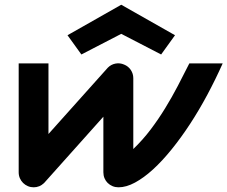

<svg xmlns="http://www.w3.org/2000/svg" viewBox="-20 -798 969 818"><path d="M928.7 -527.8Q898.4 -460 863.3 -394.3Q828.1 -328.6 789.8 -270Q751.5 -211.4 711.4 -161.9Q671.4 -112.3 632.1 -76.4Q592.8 -40.5 555.4 -20.3Q518.1 0 484.9 0Q471.2 0 459.5 -4.9Q447.8 -9.8 439 -18.3Q430.2 -26.9 425.3 -38.6Q420.4 -50.3 420.4 -64V-300.8L168.5 -19Q158.7 -9.3 147.2 -4.6Q135.7 0 123.5 0Q110.4 0 98.9 -4.9Q87.4 -9.8 78.6 -18.3Q69.8 -26.9 64.7 -38.6Q59.6 -50.3 59.6 -64V-527.8H186.5V-227.1L439.5 -509.8Q453.1 -523.4 471.9 -527.1Q490.7 -530.8 508.8 -522.9Q526.9 -515.6 537.4 -499.8Q547.9 -483.9 547.9 -464.8V-163.1Q588.9 -202.6 622.1 -246.6Q655.3 -290.5 683.8 -337.2Q712.4 -383.8 737.5 -431.9Q762.7 -480 786.6 -527.8ZM666.5 -565.9 496.6 -653.8 326.7 -565.9 267.6 -647.9 496.6 -777.8 725.6 -647.9Z"/></svg>

Font: Audiowide
Style: Regular
Weight: 400
Designer: Astigmatic (AOETI)
Foundry: Astigmatic (AOETI)
Version: Version 1.002